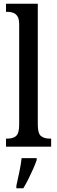

<svg xmlns="http://www.w3.org/2000/svg" viewBox="-20 -780 304 1021"><path d="M12 0V-43H22Q49 -43 65.5 -57Q82 -71 82 -117V-650Q82 -679 73 -693Q64 -707 50 -712Q36 -717 22 -717H12V-760H181V-117Q181 -71 197.5 -57Q214 -43 243 -43H252V0ZM67 208Q74 175 82.5 136Q91 97 95 61H175V71Q168 92 156 119Q144 146 130.5 173Q117 200 104 221H67Z"/></svg>

Font: Noto Serif Lao ExtraCondensed Medium
Style: Regular
Weight: 500
Width: 2
Designer: Monotype Design Team
Foundry: Monotype Imaging Inc.
Version: Version 2.003; ttfautohint (v1.8.4.7-5d5b)